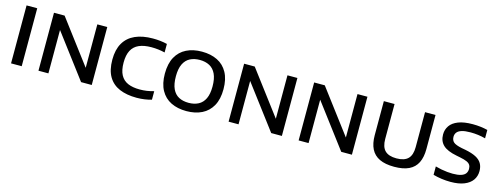

<svg xmlns="http://www.w3.org/2000/svg" viewBox="-20 -1249 4930 1904"><g transform="rotate(15 2445.0 -297.0)"><path d="M86 0V-595H195.5V0Z M367.5 0V-595H476.5L831 -124.5H812.5V-595H914.5V0H805L450.5 -470.5H469.5V0Z M1376 7.5Q1273.5 7.5 1199.8 -23.8Q1126 -55 1086.2 -122Q1046.5 -189 1046.5 -296.5Q1046.5 -399 1086 -467Q1125.5 -535 1200.8 -568.8Q1276 -602.5 1383 -602.5Q1422 -602.5 1458.2 -598.5Q1494.5 -594.5 1529 -586V-498.5Q1496 -506.5 1461.5 -510.8Q1427 -515 1390.5 -515Q1314.5 -515 1263.5 -492.5Q1212.5 -470 1187.2 -422Q1162 -374 1162 -297.5Q1162 -218 1187.8 -170.2Q1213.5 -122.5 1263 -101.2Q1312.5 -80 1384.5 -80Q1422 -80 1457 -85.2Q1492 -90.5 1529 -101V-13.5Q1495 -3.5 1456 2Q1417 7.5 1376 7.5Z M1886.5 7.5Q1795.5 7.5 1728 -25.8Q1660.5 -59 1623 -126.8Q1585.5 -194.5 1585.5 -297Q1585.5 -400 1623 -467.8Q1660.5 -535.5 1728.2 -569Q1796 -602.5 1886.5 -602.5Q1977.5 -602.5 2045.2 -569Q2113 -535.5 2150.2 -467.5Q2187.5 -399.5 2187.5 -297Q2187.5 -195 2150 -127.2Q2112.5 -59.5 2044.8 -26Q1977 7.5 1886.5 7.5ZM1886.5 -77.5Q1944.5 -77.5 1987 -99.8Q2029.5 -122 2052.5 -170Q2075.5 -218 2075.5 -295Q2075.5 -374.5 2052.2 -423.5Q2029 -472.5 1986.5 -495Q1944 -517.5 1886.5 -517.5Q1829 -517.5 1786.8 -495.5Q1744.5 -473.5 1721.2 -425.5Q1698 -377.5 1698 -300Q1698 -220 1721 -171Q1744 -122 1786.2 -99.8Q1828.5 -77.5 1886.5 -77.5Z M2319.5 0V-595H2428.5L2783 -124.5H2764.5V-595H2866.5V0H2757L2402.5 -470.5H2421.5V0Z M3038.5 0V-595H3147.5L3502 -124.5H3483.5V-595H3585.5V0H3476L3121.5 -470.5H3140.5V0Z M4020.5 7.5Q3928.5 7.5 3869.5 -20.5Q3810.5 -48.5 3782.2 -104.8Q3754 -161 3754 -245V-595H3864V-236.5Q3864 -155 3902.2 -117Q3940.5 -79 4020.5 -79Q4101 -79 4139 -117Q4177 -155 4177 -236.5V-595H4284.5V-245Q4284.5 -161 4256.8 -104.8Q4229 -48.5 4170.5 -20.5Q4112 7.5 4020.5 7.5Z M4598.5 7.5Q4552.5 7.5 4506 1Q4459.5 -5.5 4419.5 -17V-103Q4449.5 -94.5 4481 -88.5Q4512.5 -82.5 4542.8 -79.5Q4573 -76.5 4598 -76.5Q4650.5 -76.5 4683 -86.8Q4715.5 -97 4729.8 -116.8Q4744 -136.5 4744 -164Q4744 -188 4734 -204.2Q4724 -220.5 4699 -231.8Q4674 -243 4628.5 -252L4591 -259.5Q4492.5 -278.5 4449.5 -319.5Q4406.5 -360.5 4406.5 -428Q4406.5 -479 4433.8 -518.2Q4461 -557.5 4518.5 -580Q4576 -602.5 4666 -602.5Q4707 -602.5 4746.5 -597.8Q4786 -593 4819 -584.5V-498.5Q4782 -508.5 4743.5 -513.5Q4705 -518.5 4666 -518.5Q4609 -518.5 4575.5 -508Q4542 -497.5 4527.2 -478.2Q4512.5 -459 4512.5 -433Q4512.5 -397.5 4535 -377.8Q4557.5 -358 4621.5 -345L4659.5 -338Q4728.5 -324.5 4770.2 -302.8Q4812 -281 4831 -248Q4850 -215 4850 -169.5Q4850 -117 4822 -77.2Q4794 -37.5 4738.2 -15Q4682.5 7.5 4598.5 7.5Z"/></g></svg>

Font: Encode Sans SC SemiExpanded Medium
Style: Regular
Weight: 500
Width: 6
Designer: Multiple Designers
Foundry: Impallari Type
Version: Version 3.002